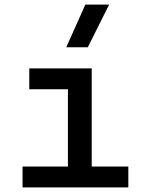

<svg xmlns="http://www.w3.org/2000/svg" viewBox="-20 -815 626 835"><path d="M78.1 0V-90.8H275.4V-426.8H107.4V-517.6H378.9V-90.8H538.1V0ZM268.1 -609.4 351.1 -794.9H454.6L361.8 -609.4Z"/></svg>

Font: Cascadia Code NF
Style: Regular
Weight: 400
Monospace: yes
Designer: Aaron Bell
Foundry: Saja Typeworks
Version: Version 2404.023; ttfautohint (v1.8.4)